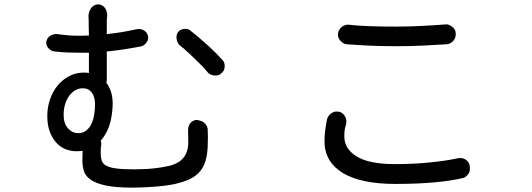

<svg xmlns="http://www.w3.org/2000/svg" viewBox="-20 -816 2440 881"><path d="M431 -796Q439 -796 447 -792Q455 -788 460.5 -781Q466 -774 469 -764.5Q472 -755 472 -746Q472 -740 471.5 -737Q471 -734 470.5 -730Q470 -726 470 -718V-659Q473 -659 475 -660Q541 -667 607 -682Q617 -684 626.5 -682Q636 -680 643.5 -674.5Q651 -669 655.5 -661Q660 -653 660 -643Q660 -630 649.5 -617.5Q639 -605 626 -603Q554 -589 484 -581Q477 -581 470 -580V-451Q470 -443 468 -436Q497 -398 497 -341Q497 -306 489 -267Q481 -228 461 -196Q453 -182 442 -170Q445 -163 445 -154L444 -147Q443 -144 443 -140.5Q443 -137 442.5 -131Q442 -125 442 -113Q442 -94 446.5 -79.5Q451 -65 467 -56Q483 -47 513.5 -43Q544 -39 596 -39Q617 -39 640.5 -40Q664 -41 686.5 -43.5Q709 -46 728.5 -49.5Q748 -53 762 -56Q782 -62 797 -71Q812 -80 822.5 -93Q833 -106 838.5 -124Q844 -142 844 -166Q844 -181 843.5 -193.5Q843 -206 843 -220Q843 -231 847 -240.5Q851 -250 858 -256Q865 -262 874.5 -264.5Q884 -267 895 -263L905 -260Q916 -256 924.5 -244.5Q933 -233 933 -221Q933 -212 933.5 -204Q934 -196 934 -187.5Q934 -179 933.5 -168Q933 -157 933 -141Q931 -106 923.5 -79.5Q916 -53 900.5 -33Q885 -13 860 1Q835 15 799 24Q783 29 757.5 33Q732 37 703.5 39.5Q675 42 645 43.5Q615 45 590 45Q513 45 467 35.5Q421 26 396.5 9Q372 -8 365 -31Q358 -54 358 -81Q358 -100 359 -119V-124Q345 -122 330 -122Q307 -122 283.5 -130.5Q260 -139 241 -158.5Q222 -178 209.5 -209Q197 -240 197 -284Q197 -324 209.5 -360Q222 -396 244 -423Q266 -450 297 -466.5Q328 -483 365 -483Q377 -483 388 -481V-574H354Q327 -574 295 -575Q263 -576 230 -580Q216 -581 204.5 -592.5Q193 -604 192 -618Q192 -626 195.5 -634.5Q199 -643 206 -648.5Q213 -654 221.5 -657Q230 -660 240 -660Q256 -658 267.5 -656.5Q279 -655 291 -654Q303 -653 316.5 -652.5Q330 -652 348 -652Q368 -652 388 -653Q387 -678 387 -695V-719Q387 -731 386 -742Q386 -752 389.5 -762Q393 -772 398.5 -779.5Q404 -787 412.5 -791.5Q421 -796 431 -796ZM339 -205Q360 -205 375 -216.5Q390 -228 399 -246.5Q408 -265 412 -289Q416 -313 416 -337Q416 -372 401 -391.5Q386 -411 360 -411Q342 -411 326 -402Q310 -393 298 -377Q286 -361 279 -338.5Q272 -316 272 -289Q272 -249 292 -227Q312 -205 339 -205ZM802 -674Q811 -682 826.5 -683.5Q842 -685 852 -677Q870 -663 889.5 -646.5Q909 -630 929 -612Q949 -594 967.5 -575.5Q986 -557 1001 -540Q1007 -535 1009 -527.5Q1011 -520 1011 -512Q1011 -504 1008.5 -497Q1006 -490 1001 -485L997 -481Q991 -474 982.5 -471.5Q974 -469 965 -469.5Q956 -470 947.5 -473.5Q939 -477 933 -484Q920 -500 904 -516.5Q888 -533 871 -549Q854 -565 838 -580Q822 -595 806 -607Q799 -613 795 -621.5Q791 -630 790 -639.5Q789 -649 791.5 -658Q794 -667 801 -673Z M1532 -304Q1541 -303 1548.5 -298Q1556 -293 1561 -285.5Q1566 -278 1568 -269.5Q1570 -261 1569 -252L1566 -238Q1564 -232 1562.5 -225.5Q1561 -219 1560.5 -210.5Q1560 -202 1560 -189Q1560 -133 1617 -98Q1674 -63 1792 -63Q1876 -63 1951.5 -70.5Q2027 -78 2082 -90Q2093 -92 2102 -90Q2111 -88 2118.5 -82.5Q2126 -77 2131 -68.5Q2136 -60 2136 -50V-38Q2136 -26 2126 -14Q2116 -2 2104 1Q2078 7 2046 12Q2014 17 1976 20.5Q1938 24 1893 26Q1848 28 1794 28Q1716 28 1655.5 15.5Q1595 3 1553.5 -22Q1512 -47 1490.5 -83.5Q1469 -120 1469 -168Q1469 -195 1472.5 -220.5Q1476 -246 1481 -270Q1483 -277 1487.5 -283.5Q1492 -290 1498.5 -295Q1505 -300 1512.5 -302.5Q1520 -305 1527 -304ZM1531 -660Q1531 -669 1535.5 -677Q1540 -685 1546.5 -691Q1553 -697 1561.5 -700Q1570 -703 1579 -703Q1603 -700 1625.5 -698.5Q1648 -697 1674 -696Q1700 -695 1729.5 -694.5Q1759 -694 1797 -694Q1857 -694 1915 -697Q1973 -700 2024 -704Q2033 -705 2041 -701.5Q2049 -698 2056 -692.5Q2063 -687 2067 -679.5Q2071 -672 2071 -663V-655Q2071 -648 2067.5 -640.5Q2064 -633 2058.5 -627Q2053 -621 2046 -617.5Q2039 -614 2032 -613Q1981 -610 1924.5 -607Q1868 -604 1798 -604Q1734 -604 1678 -606.5Q1622 -609 1571 -613Q1564 -613 1557 -617Q1550 -621 1544.5 -626.5Q1539 -632 1535 -639Q1531 -646 1531 -654Z"/></svg>

Font: Maple Mono NF CN
Style: Regular
Weight: 400
Monospace: yes
Designer: subframe7536
Version: Version 7.000